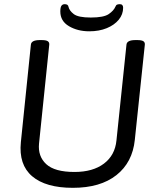

<svg xmlns="http://www.w3.org/2000/svg" viewBox="-20 -894 752 920"><path d="M408 -744Q352 -744 310.5 -768.5Q269 -793 269 -839Q269 -859 274.5 -866.5Q280 -874 290 -874Q306 -874 308 -862Q312 -843 333.5 -826.5Q355 -810 415 -810Q477 -810 501 -826.5Q525 -843 533 -862Q536 -870 541.5 -872Q547 -874 554 -874Q570 -874 570 -857Q570 -825 549 -799.5Q528 -774 491.5 -759Q455 -744 408 -744ZM329 6Q199 6 134 -49.5Q69 -105 80 -213L128 -680Q130 -702 171 -702H179Q201 -702 209 -696.5Q217 -691 216 -680L167 -206Q161 -145 201.5 -107.5Q242 -70 337 -70Q425 -70 478 -110Q531 -150 538 -221L586 -680Q588 -702 629 -702H637Q659 -702 667 -696.5Q675 -691 674 -680L626 -224Q615 -116 538 -55Q461 6 329 6Z"/></svg>

Font: Asap
Style: Italic
Weight: 400
Italic angle: -6°
Designer: Pablo Cosgaya
Foundry: Omnibus-Type
Version: Version 3.001; ttfautohint (v1.8.3)